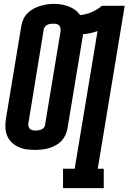

<svg xmlns="http://www.w3.org/2000/svg" viewBox="-20 -765 663 990"><path d="M305 205V105H365L483 -605Q465 -598 446 -594Q427 -590 409 -589Q408 -588 408 -587.5Q408 -587 408 -586L328 -103Q325 -85 317 -68Q309 -51 296 -37.5Q283 -24 266 -15Q249 -6 231.5 -1Q214 4 196 6Q178 8 161 8Q139 8 117 5Q95 2 75.5 -7Q56 -16 41 -30Q26 -44 17.5 -63.5Q9 -83 8 -105Q7 -127 10 -149L90 -632Q93 -650 101 -667Q109 -684 122.5 -697.5Q136 -711 153 -720Q170 -729 188 -734.5Q206 -740 223.5 -742.5Q241 -745 259 -745Q279 -745 298 -741.5Q317 -738 334.5 -731.5Q352 -725 367.5 -713.5Q383 -702 393 -687Q422 -690 451.5 -702Q481 -714 505 -735H623L484 105H515V205ZM163 -92Q170 -92 177.5 -93Q185 -94 192.5 -97Q200 -100 205.5 -106Q211 -112 212 -119L292 -602Q293 -611 292 -619Q291 -627 285.5 -633Q280 -639 272 -641Q264 -643 255 -643Q248 -643 240.5 -642Q233 -641 226 -638Q219 -635 213.5 -629Q208 -623 206 -616L127 -133Q125 -124 126.5 -116Q128 -108 133 -102Q138 -96 146 -94Q154 -92 163 -92Z"/></svg>

Font: Iosevka Curly Slab ExObl
Style: Bold
Weight: 700
Width: 7
Italic angle: -9°
Monospace: yes
Designer: Belleve Invis
Foundry: Belleve Invis
Version: Version 11.0.0; ttfautohint (v1.8.3)